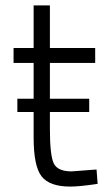

<svg xmlns="http://www.w3.org/2000/svg" viewBox="-20 -677 391 708"><path d="M331 -445H164V-313H309V-264H164V-202Q164 -105 178 -75Q192 -45 244 -45L336 -52L340 1Q274 11 239 11Q163 11 133.5 -26.5Q104 -64 104 -170V-264H44V-313H104V-445H30V-500H104V-657H164V-500H331Z"/></svg>

Font: Titillium Web Light
Style: Regular
Weight: 300
Version: Version 1.002;PS 57.000;hotconv 1.0.70;makeotf.lib2.5.55311